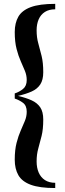

<svg xmlns="http://www.w3.org/2000/svg" viewBox="-20 -800 328 970"><path d="M259 -780.5V-753Q228 -753 207 -739.8Q186 -726.5 175.5 -702.5Q165 -678.5 165 -647Q165 -610.5 173.5 -580.8Q182 -551 190.2 -517.2Q198.5 -483.5 198.5 -435Q198.5 -396.5 183.5 -373.5Q168.5 -350.5 140 -337.8Q111.5 -325 71 -315.5Q111.5 -306 140 -293Q168.5 -280 183.5 -257.5Q198.5 -235 198.5 -196Q198.5 -147 190.2 -113.5Q182 -80 173.5 -50.2Q165 -20.5 165 16Q165 47.5 175.5 71.8Q186 96 207 109.8Q228 123.5 259 123.5V150Q180 150 135.5 133.5Q91 117 72.8 85Q54.5 53 54.5 7Q54.5 -43 63.8 -78.5Q73 -114 84.8 -140.5Q96.5 -167 105.8 -189.5Q115 -212 115 -235.5Q115 -266.5 96.2 -280.5Q77.5 -294.5 54.5 -302V-328Q77.5 -335.5 96.2 -350.5Q115 -365.5 115 -396Q115 -419.5 105.8 -442Q96.5 -464.5 84.8 -490.8Q73 -517 63.8 -552.5Q54.5 -588 54.5 -638Q54.5 -684 72.8 -715.8Q91 -747.5 135.5 -764Q180 -780.5 259 -780.5Z"/></svg>

Font: Bodoni Moda 9pt Medium
Style: Regular
Weight: 500
Designer: Owen Earl
Foundry: indestructible type
Version: Version 2.005